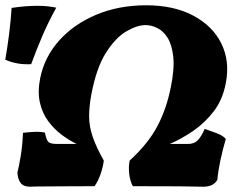

<svg xmlns="http://www.w3.org/2000/svg" viewBox="-78 -705 899 727"><path d="M36 2Q11 2 0 -12.5Q-11 -27 -12 -52Q-6 -75 0.5 -114.5Q7 -154 9 -202Q23 -204 48 -205.5Q73 -207 92 -203Q98 -173 106.5 -166.5Q115 -160 138 -160H212Q183 -174 154.5 -195.5Q126 -217 104 -247Q82 -277 73 -317Q64 -357 74 -408Q90 -489 146 -551.5Q202 -614 287 -649.5Q372 -685 475 -685Q581 -685 654.5 -645.5Q728 -606 760.5 -539.5Q793 -473 777 -390Q765 -327 731 -283Q697 -239 653 -209Q609 -179 565 -160H634Q657 -160 670.5 -173.5Q684 -187 697 -217Q717 -210 741.5 -201Q766 -192 777 -179Q765 -138 756.5 -98Q748 -58 745 -24Q730 2 692 2Q660 1 599.5 0.5Q539 0 425 0Q415 -18 411.5 -44.5Q408 -71 413 -97Q483 -161 518 -227.5Q553 -294 569 -376Q583 -445 578 -490.5Q573 -536 556.5 -562Q540 -588 517.5 -599Q495 -610 473 -610Q441 -610 400 -586Q359 -562 323 -505Q287 -448 268 -348Q259 -300 259.5 -262Q260 -224 273.5 -185.5Q287 -147 315 -97Q312 -72 302.5 -45Q293 -18 280 0Q203 0 156 0.5Q109 1 82 1Q55 1 36 2ZM40 -462Q-13 -459 -58 -479Q-40 -583 -34 -675Q-9 -679 16 -681Q41 -683 63 -683Q86 -683 103.5 -681Q121 -679 135 -676Q104 -620 80.5 -564.5Q57 -509 40 -462Z"/></svg>

Font: Vollkorn Black
Style: Italic
Weight: 900
Italic angle: -11°
Designer: Friedrich Althausen
Foundry: Friedrich Althausen
Version: Version 5.000; ttfautohint (v1.8.3)